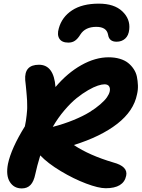

<svg xmlns="http://www.w3.org/2000/svg" viewBox="-20 -1026 781 1059"><path d="M524.9 -1005.9Q609.9 -1005.9 654.5 -963.6Q699.2 -921.4 692.9 -863.8Q689.5 -830.1 670.4 -813Q651.4 -795.9 623 -795.9Q582 -795.9 576.2 -834Q568.4 -877.9 511.2 -877.9Q449.7 -877.9 422.9 -835Q409.2 -812.5 394 -801.8Q378.9 -791 356.9 -791Q321.3 -791 307.6 -812.5Q293.9 -834 304.2 -869.1Q321.3 -932.1 377.4 -969Q433.6 -1005.9 524.9 -1005.9ZM100.1 13.2Q56.6 13.2 34.2 -22.7Q11.7 -58.6 23.9 -122.1Q42 -208 117.2 -329.1Q120.6 -345.2 123 -360.1Q125.5 -375 127 -391.4Q128.4 -407.7 129.4 -417.7Q130.4 -427.7 129.9 -446Q129.4 -464.4 129.4 -470.9Q129.4 -477.5 127.4 -499Q125.5 -520.5 125.2 -524.7Q125 -528.8 122.3 -554.4Q119.6 -580.1 119.1 -584Q112.8 -668.9 194.8 -668.9Q276.9 -668.9 286.1 -545.9Q351.6 -623.5 428.5 -666.7Q505.4 -710 579.1 -710Q613.3 -710 640.9 -701.7Q668.5 -693.4 686.5 -679Q704.6 -664.6 717.5 -645Q730.5 -625.5 735.1 -602.8Q739.7 -580.1 740.7 -555.4Q741.7 -530.8 735.8 -505.9Q717.8 -414.1 627 -343.3Q536.1 -272.5 387.2 -226.1Q473.1 -168.9 605 -129.9Q687.5 -107.9 675.8 -56.2Q661.6 12.2 563 12.2Q523.4 12.2 454.8 -13.7Q386.2 -39.6 314.7 -82.5Q243.2 -125.5 202.1 -168.9Q183.6 -107.9 174.8 -65.9Q166.5 -24.9 148.4 -5.9Q130.4 13.2 100.1 13.2ZM556.2 -561Q542 -561 519.5 -553.7Q497.1 -546.4 466.1 -528.6Q435.1 -510.7 403.1 -485.1Q371.1 -459.5 335.4 -417.7Q299.8 -376 271 -326.2Q333 -342.3 385.7 -364Q438.5 -385.7 472.9 -407Q507.3 -428.2 532.7 -450.2Q558.1 -472.2 570.1 -489.7Q582 -507.3 585 -521Q588.9 -538.6 581.8 -549.8Q574.7 -561 556.2 -561Z"/></svg>

Font: Shantell Sans Normal
Style: Bold Italic
Weight: 700
Italic angle: -11.31°
Designer: Stephen Nixon, Anya Danilova, Shantell Martin
Foundry: Arrow Type
Version: Version 1.006;[559af2be0]